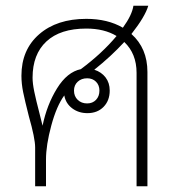

<svg xmlns="http://www.w3.org/2000/svg" viewBox="-20 -652 620 672"><path d="M496 -400V0H458V-397Q458 -464 415 -505Q368 -454 310 -408Q335 -400 349.5 -381Q364 -362 364 -335Q364 -300 342.5 -278Q321 -256 286 -256Q255 -256 232.5 -273Q210 -290 205 -318Q178 -281 159.5 -212.5Q141 -144 141 -94V0H103V-136Q103 -168 81 -245Q67 -300 61 -329.5Q55 -359 55 -387Q55 -478 117 -532Q179 -586 282 -586Q357 -586 410 -555Q442 -599 447 -632H499Q488 -594 440 -533Q496 -483 496 -400ZM388 -526Q345 -552 282 -552Q191 -552 142.5 -507Q94 -462 94 -380Q94 -360 100 -331Q106 -302 118 -256L129 -212Q144 -285 179.5 -342.5Q215 -400 263 -410Q337 -465 388 -526ZM285 -378Q265 -378 252 -366Q239 -354 239 -335Q239 -315 252 -302.5Q265 -290 285 -290Q304 -290 316 -302.5Q328 -315 328 -335Q328 -354 316 -366Q304 -378 285 -378Z"/></svg>

Font: Sarabun Thin
Style: Regular
Weight: 250
Designer: Suppakit Chalermlarp | Katatrad Co.,Ltd.
Foundry: Cadson Demak Co.,Ltd.
Version: Version 1.000; ttfautohint (v1.6)